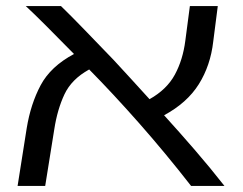

<svg xmlns="http://www.w3.org/2000/svg" viewBox="-20 -613 801 633"><path d="M38 0 68 -190Q81 -270 114 -332Q147 -394 224 -435Q175 -485 133.5 -526.5Q92 -568 65 -593H181Q215 -560 257.5 -516Q300 -472 354 -416Q382 -386 412 -353Q442 -320 473 -286Q530 -318 556.5 -367Q583 -416 591 -479L606 -593H698L683 -476Q674 -397 635.5 -335.5Q597 -274 521 -233Q571 -178 622 -119Q673 -60 720 0H610Q525 -109 439 -206.5Q353 -304 274 -384Q216 -352 192.5 -302Q169 -252 159 -187L129 0Z"/></svg>

Font: Go Noto Current
Style: Regular
Weight: 400
Designer: Monotype Design Team
Foundry: Monotype Imaging Inc.
Version: Version 2.007; ttfautohint (v1.8) -l 8 -r 50 -G 200 -x 14 -D